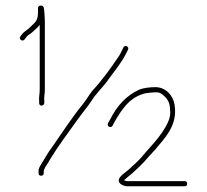

<svg xmlns="http://www.w3.org/2000/svg" viewBox="-20 -684 725 672"><path d="M124 -69C130 -69 133 -72 133 -78V-85C133 -87.7 135 -92.7 139 -100C145 -108.7 151 -118.3 157 -129C182.4 -171.3 219.5 -220.4 249 -262C268.3 -289.2 282.7 -305.4 299 -329C314.9 -356.2 343.5 -381.8 361 -408C382.8 -438 405.1 -464.2 422 -498L428 -510C433.3 -520.7 417.3 -528.7 412 -518L406 -506C402.7 -498.7 399.7 -493 397 -489C368.7 -446.5 337.9 -403.8 303 -366C288 -346.9 280.4 -331.1 264 -312C232.4 -273.1 194.5 -215.2 165 -173C147.6 -149.8 137.7 -131.3 124 -109C117.3 -99 114.3 -90.7 115 -84V-78C115 -72 118 -69 124 -69ZM374 -244 380 -256C406 -300.6 433.5 -345.2 491 -358L509 -360C514.3 -360.7 519.3 -361 524 -361C537.8 -361 540.3 -359.6 551 -351C565.7 -339.3 575 -324.6 575 -301C579.4 -274.4 566.2 -251 556 -234C532.1 -194.2 499.6 -164 471 -129L454 -112C443.1 -103.6 435.6 -93.6 425 -86C418.5 -80.4 398.9 -67.6 396 -56C392.2 -40.8 412.4 -32 427 -32H626C632 -32 635 -35 635 -41C635 -47 632 -50 626 -50H427C422.3 -50 418 -51 414 -53C421.3 -60.3 431.2 -67.8 436.5 -72C447 -80.4 455.7 -90 466 -99L484 -117C495.7 -131.3 509.8 -145.5 522 -159C554.8 -199.1 603.1 -244.2 591 -317C586.4 -349 560.7 -379 524 -379C505.6 -379 483.8 -376.5 469 -371C420.1 -349.3 388.4 -311.8 365 -265L358 -253C352.6 -242.3 367.4 -233.4 374 -244ZM117 -330V-323C117 -310.6 135 -312.4 135 -324V-331C133.3 -342.6 137 -355.6 137 -370V-608C137 -620.9 135.3 -647.8 133 -658C130.5 -666.9 113 -667.1 113 -656V-641C113 -622.5 108.7 -610.2 98 -601C90.2 -593.2 78.9 -582 70 -576C60.9 -569.9 56.7 -564 51 -556C44.3 -546.6 59.4 -536.7 66 -546C70.2 -551.8 73.1 -556.2 79 -561C91.1 -567.7 100.5 -578.8 111 -588C113.7 -591.3 116.3 -594.3 119 -597V-370C119 -355 115.6 -343 117 -330Z"/></svg>

Font: HoneyBee
Style: BLn
Weight: 100
Foundry: Cannot Into Space Fonts
Version: Version 0.89